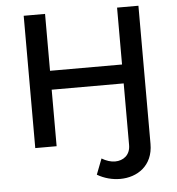

<svg xmlns="http://www.w3.org/2000/svg" viewBox="-59 -755 934 1012"><g transform="rotate(-5 407.5 -249.5)"><path d="M415 168C452 190 495 201 536 201C627 201 711 146 711 31V-700H598V-399H217V-700H104V0H217V-299H598V27C598 80 561 107 517 107C495 107 470 99 447 85Z"/></g></svg>

Font: Montserrat-Alt1 SemBd
Style: Regular
Weight: 600
Designer: Differentunic
Foundry: Differentunic
Version: Version 7.222